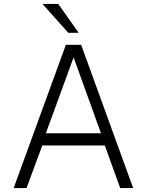

<svg xmlns="http://www.w3.org/2000/svg" viewBox="-20 -949 741 969"><path d="M49 0 312.5 -723H389.5L652 0H586.5L509 -215H193.5L114 0ZM211.5 -276.5H489.5L351.5 -659.5ZM274 -929H194.5L324.5 -783.5H377Z"/></svg>

Font: Public Sans ExtraLight
Style: Regular
Weight: 250
Designer: The Public Sans Project Authors: Dan O. Williams and USWDS (Libre Franklin designed by Pablo Impallari and Rodrigo Fuenz
Version: Version 1.007